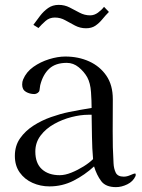

<svg xmlns="http://www.w3.org/2000/svg" viewBox="-20 -770 584 788"><path d="M362 -117Q358 -162 357.5 -207.5Q357 -253 356 -299H342Q311 -299 273.5 -289.5Q236 -280 202 -261Q168 -242 146.5 -213.5Q125 -185 125 -148Q125 -100 152 -75.5Q179 -51 225 -51Q247 -51 273 -61.5Q299 -72 323 -87Q347 -102 362 -117ZM537 -53Q537 -49 536 -47Q526 -25 502.5 -13.5Q479 -2 456 -2Q414 -2 395.5 -26.5Q377 -51 366 -87Q328 -52 282 -28.5Q236 -5 183 -5Q146 -5 113.5 -19.5Q81 -34 61 -62Q41 -90 41 -130Q41 -172 62.5 -202.5Q84 -233 117.5 -254.5Q151 -276 189.5 -289.5Q228 -303 262 -310Q285 -315 309 -319Q333 -323 356 -327Q356 -355 353.5 -392Q351 -429 338 -453Q325 -476 303 -494Q281 -512 254 -512Q208 -512 182 -488Q156 -464 145 -420Q144 -415 143.5 -409.5Q143 -404 142 -399Q141 -393 134.5 -388.5Q128 -384 121 -384Q102 -384 86.5 -393Q71 -402 71 -423Q71 -435 75 -444Q88 -475 117 -495.5Q146 -516 181.5 -527Q217 -538 248 -538Q302 -538 346 -518Q390 -498 416.5 -459.5Q443 -421 443 -363Q443 -298 442.5 -232Q442 -166 446 -100Q447 -78 455 -61.5Q463 -45 488 -45Q501 -45 515.5 -51.5Q530 -58 534 -58Q537 -58 537 -53ZM427 -721Q413 -707 400 -691Q387 -675 371.5 -664.5Q356 -654 333 -654Q309 -654 288 -665Q267 -676 247.5 -687Q228 -698 205 -698Q183 -698 167 -684Q151 -670 138 -655L117 -668Q130 -686 144.5 -705Q159 -724 177.5 -737Q196 -750 221 -750Q245 -750 265.5 -739.5Q286 -729 306.5 -718Q327 -707 350 -707Q367 -707 382 -718Q397 -729 407 -742Z"/></svg>

Font: Kaisei Opti
Style: Regular
Weight: 400
Designer: Font-Kai, 金井和夫
Foundry: KAZUO KANAI
Version: Version 5.003